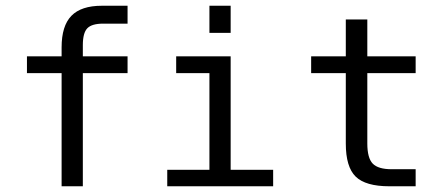

<svg xmlns="http://www.w3.org/2000/svg" viewBox="-20 -651 1540 671"><path d="M425.8 -630.9V-568.4H340.8Q300.8 -568.4 285.2 -552.2Q269.5 -536.1 269.5 -493.2V-454.1H425.8V-395.5H269.5V0H195.3V-395.5H74.2V-454.1H195.3V-485.4Q195.3 -560.5 229.5 -595.7Q263.7 -630.9 335.9 -630.9Z M595.7 -454.1H786.1V-57.6H934.6V0H564.5V-57.6H711.9V-395.5H595.7ZM711.9 -630.9H786.1V-536.1H711.9Z M1263.7 -583V-454.1H1432.6V-395.5H1263.7V-149.4Q1263.7 -98.6 1282.7 -79.1Q1301.8 -59.6 1348.6 -59.6H1432.6V0H1340.8Q1257.8 0 1223.1 -33.7Q1188.5 -67.4 1188.5 -149.4V-395.5H1067.4V-454.1H1188.5V-583Z"/></svg>

Font: BabelStone Pseudographica
Style: Regular
Weight: 400
Designer: Andrew West
Foundry: BabelStone
Version: Version 16.0.0